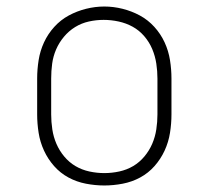

<svg xmlns="http://www.w3.org/2000/svg" viewBox="-20 -561 640 589"><path d="M300 8Q272 8 243.5 2.5Q215 -3 190 -16.5Q165 -30 146 -51.5Q127 -73 115 -99Q103 -125 98.5 -153.5Q94 -182 94 -210V-320Q94 -348 98.5 -376.5Q103 -405 115 -431Q127 -457 146.5 -478.5Q166 -500 191 -513.5Q216 -527 244 -534Q272 -541 300 -541Q328 -541 356 -534Q384 -527 409 -513.5Q434 -500 453.5 -478.5Q473 -457 485 -431Q497 -405 501.5 -376.5Q506 -348 506 -320V-210Q506 -182 501.5 -153.5Q497 -125 485 -99Q473 -73 454 -51.5Q435 -30 410 -16.5Q385 -3 356.5 2.5Q328 8 300 8ZM300 -30Q323 -30 346 -35Q369 -40 388.5 -51.5Q408 -63 423 -81Q438 -99 447 -120Q456 -141 459.5 -164Q463 -187 463 -210V-320Q463 -343 459.5 -366Q456 -389 447 -410.5Q438 -432 422.5 -450Q407 -468 387 -479Q367 -490 344 -495Q321 -500 298 -500Q275 -500 252.5 -495Q230 -490 210.5 -478Q191 -466 176 -448Q161 -430 152 -409Q143 -388 140 -365.5Q137 -343 137 -320V-210Q137 -187 140.5 -164Q144 -141 153 -120Q162 -99 177 -81Q192 -63 211.5 -51.5Q231 -40 254 -35Q277 -30 300 -30Z"/></svg>

Font: Iosevka Slab XLtEx
Style: Regular
Weight: 200
Width: 7
Monospace: yes
Designer: Belleve Invis
Foundry: Belleve Invis
Version: Version 11.1.0; ttfautohint (v1.8.3)